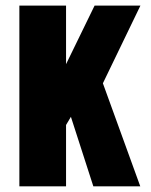

<svg xmlns="http://www.w3.org/2000/svg" viewBox="-20 -657 534 677"><path d="M48.3 0V-637.2H212.9V-430.7L313.5 -637.2H475.1L342.8 -363.3L474.6 0H309.1L230 -245.1L212.9 -216.3V0Z"/></svg>

Font: Oswald-Bold
Style: Bold
Weight: 700
Designer: vernon adams
Foundry: vernon adams
Version: Version 2.002; ttfautohint (v0.92.18-e454-dirty) -l 8 -r 50 